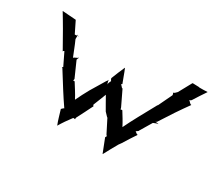

<svg xmlns="http://www.w3.org/2000/svg" viewBox="-94 -642 967 855"><g transform="rotate(30 390.0 -214.0)"><path d="M23 -440C36 -418 51 -394 64 -371L111 -288C112 -287 112 -285 112 -285L113 -284C113 -285 114 -287 115 -287C116 -288 118 -289 119 -289C130 -268 139 -246 150 -225C149 -224 146 -222 145 -221C146 -221 149 -220 149 -219L201 -136C215 -113 232 -89 246 -68C243 -67 237 -61 234 -58C242 -33 248 -8 257 14V15C270 -7 286 -30 302 -51C304 -51 310 -51 311 -50H312C311 -52 312 -58 313 -60C326 -86 340 -111 352 -137L354 -139V-140C354 -140 352 -142 352 -143L350 -147C359 -168 367 -191 376 -213C387 -192 401 -170 413 -148L431 -129C433 -129 435 -126 435 -124L467 -61C468 -60 471 -56 472 -55C471 -53 469 -50 468 -48V-47C477 -24 486 0 495 22L496 23C508 0 522 -25 535 -48L545 -62C559 -85 574 -108 588 -129V-130C584 -127 577 -136 572 -139C576.6 -140.5 580.4 -144.6 584 -147H583C594 -167 609 -189 620 -209L635 -215C638 -216 643 -216 645 -217C641 -217 632 -220 627 -219C629 -220 632 -221 634 -223L682 -297C697 -320 714 -343 728 -363V-364C720 -364 715 -376 709 -378C712 -378 717 -381 719 -383C733 -406 748 -428 762 -449V-450C749 -449 735 -449 721 -449L717 -450C707 -450 696 -451 686 -451H685V-450H684L648 -384L639 -375C638 -374 632 -370 631 -371L630 -370C632 -370 634 -364 634 -362V-359C622 -336 611 -309 600 -288C599 -289 596 -284 596 -283L550 -199C537 -175 523 -148 512 -125C501 -147 487 -169 474 -190C472 -190 467 -190 465 -189C465 -192 464 -196 463 -198L427 -273C426 -274 427 -275 427 -276H426C426 -276 426 -274 425 -274L424 -272V-274L415 -284C414 -285 413 -286 411 -287C413 -288 415 -290 416 -291C407 -313 400 -336 390 -359H389C379 -337 369 -312 360 -289C361.4 -284.7 363 -280 366 -277C365 -275 363 -272 363 -271C361 -267 359 -262 359 -256C357 -262 354 -269 354 -277C353 -274 350 -269 347 -266L303 -193C291 -171 278 -147 268 -125C256 -149 240 -172 226 -195C224 -196 221 -195 218 -195C219 -197 220 -202 220 -204L185 -283C186 -287 188 -293 190 -295L189 -296C184 -289 172 -289 167 -282C157 -306 147 -334 135 -360V-377L125 -376H122L93 -435C70 -436 46 -439 23 -440ZM132 -381C132 -381 133 -380 134 -380C134 -381 133 -381 133 -382ZM134 -380C136 -379 138 -378 139 -378C140 -378 142 -377 143 -377H135C135 -378 134 -379 134 -380Z"/></g></svg>

Font: Charger Mayhem
Style: Regular
Weight: 400
Designer: Jasper
Foundry: Cannot Into Space Fonts
Version: Version 0.98